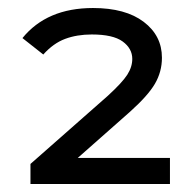

<svg xmlns="http://www.w3.org/2000/svg" viewBox="-20 -776 484 479"><path d="M404 -382V-317H56V-367L249 -537Q285 -570 297.5 -589.5Q310 -609 310 -629Q310 -655 286 -672.5Q262 -690 209 -690Q172 -690 142.5 -679Q113 -668 88 -640L36 -681Q97 -756 212 -756Q293 -756 338.5 -721.5Q384 -687 384 -632Q384 -597 366.5 -567Q349 -537 303 -496L174 -382Z"/></svg>

Font: AtCorfu Sans
Style: AtCorfu Sans Regular
Weight: 400
Designer: Kostas Teopoulos
Foundry: Kostas Teopoulos
Version: Version 1.00 July 8, 2025, initial release